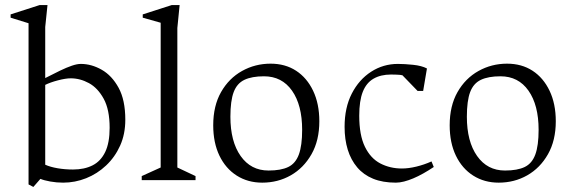

<svg xmlns="http://www.w3.org/2000/svg" viewBox="-20 -713 2270 760"><path d="M93 17V-621L22 -643V-656L137 -693H168L159 -606V-404Q192 -421 218 -433.5Q244 -446 264.5 -453Q285 -460 300 -460Q342 -460 382.5 -437Q423 -414 449.5 -365.5Q476 -317 476 -239Q476 -182 455.5 -136.5Q435 -91 400 -58Q365 -25 321 -7.5Q277 10 230 10Q204 10 179 5.5Q154 1 140 -5L112 27ZM159 -61Q179 -52 208 -47Q237 -42 269 -42Q314 -42 346.5 -58.5Q379 -75 396.5 -111.5Q414 -148 414 -207Q414 -279 390.5 -322Q367 -365 332 -384Q297 -403 260 -403Q240 -403 209.5 -395Q179 -387 159 -377Z M541 0V-16L616 -50V-623L545 -643V-656L660 -693H691L682 -602V-50L754 -16V0Z M1018 10Q961 10 917 -18Q873 -46 848.5 -97Q824 -148 824 -217Q824 -294 855 -348.5Q886 -403 938 -432Q990 -461 1051 -461Q1109 -461 1152 -433Q1195 -405 1219.5 -353.5Q1244 -302 1244 -233Q1244 -157 1213 -102.5Q1182 -48 1131 -19Q1080 10 1018 10ZM1043 -38Q1092 -38 1121 -52Q1150 -66 1163 -101.5Q1176 -137 1176 -199Q1176 -297 1136 -354Q1096 -411 1025 -411Q977 -411 947.5 -397Q918 -383 905 -348.5Q892 -314 892 -251Q892 -153 932.5 -95.5Q973 -38 1043 -38Z M1547 10Q1495 10 1457 -5.5Q1419 -21 1394 -50.5Q1369 -80 1356.5 -120.5Q1344 -161 1344 -211Q1344 -287 1372.5 -342.5Q1401 -398 1449 -429Q1497 -460 1555 -460Q1581 -460 1615 -456.5Q1649 -453 1670 -442L1655 -353H1633L1573 -415Q1566 -417 1550 -417.5Q1534 -418 1528 -418Q1487 -418 1458.5 -401.5Q1430 -385 1416 -349.5Q1402 -314 1402 -255Q1402 -178 1424.5 -132Q1447 -86 1485.5 -66Q1524 -46 1571 -46Q1597 -46 1628 -53.5Q1659 -61 1688 -74L1697 -52Q1676 -38 1655.5 -26.5Q1635 -15 1616 -7Q1597 1 1579.5 5.5Q1562 10 1547 10Z M1954 10Q1897 10 1853 -18Q1809 -46 1784.5 -97Q1760 -148 1760 -217Q1760 -294 1791 -348.5Q1822 -403 1874 -432Q1926 -461 1987 -461Q2045 -461 2088 -433Q2131 -405 2155.5 -353.5Q2180 -302 2180 -233Q2180 -157 2149 -102.5Q2118 -48 2067 -19Q2016 10 1954 10ZM1979 -38Q2028 -38 2057 -52Q2086 -66 2099 -101.5Q2112 -137 2112 -199Q2112 -297 2072 -354Q2032 -411 1961 -411Q1913 -411 1883.5 -397Q1854 -383 1841 -348.5Q1828 -314 1828 -251Q1828 -153 1868.5 -95.5Q1909 -38 1979 -38Z"/></svg>

Font: Ancizar Serif Light
Style: Regular
Weight: 300
Designer: Cesar Puertas, Viviana Monsalve, Julian Moncada, Julian Prieto, Jose Castro, Felipe Aragon, Mariel Hernandez, Sara Alarc
Version: Version 8.100